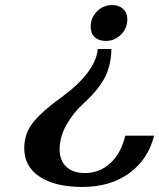

<svg xmlns="http://www.w3.org/2000/svg" viewBox="-20 -606 630 760"><path d="M484 -530Q484 -494 459 -469Q434 -444 399 -444Q371 -444 355 -459Q339 -474 339 -500Q339 -536 364 -561Q389 -586 424 -586Q451 -586 467.5 -570.5Q484 -555 484 -530ZM306 -192Q268 -157 242 -110Q216 -63 216 -15Q216 29 242.5 54Q269 79 316 79Q374 79 416.5 40Q459 1 476 -69H590Q566 26 491 80Q416 134 307 134Q198 134 137 93.5Q76 53 76 -19Q76 -78 111.5 -122Q147 -166 222 -220Q286 -266 324.5 -315.5Q363 -365 367 -412H421Q420 -346 393.5 -296.5Q367 -247 306 -192Z"/></svg>

Font: Fahkwang SemiBold
Style: Italic
Weight: 600
Italic angle: -10°
Version: Version 1.000; ttfautohint (v1.6)